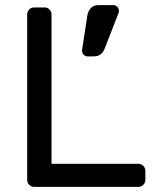

<svg xmlns="http://www.w3.org/2000/svg" viewBox="-20 -729 606 749"><path d="M547 -63V-27Q547 -16 539 -8Q531 0 520 0H113Q102 0 94 -8Q86 -16 86 -27V-673Q86 -684 94 -692Q102 -700 113 -700H154Q165 -700 173 -692Q181 -684 181 -673V-90H520Q531 -90 539 -82Q547 -74 547 -63ZM364 -709H422Q431 -709 437.5 -702.5Q444 -696 444 -687Q444 -683 443 -680L389 -541Q377 -509 346 -509H322Q313 -509 306.5 -515.5Q300 -522 300 -531V-533L321 -670Q324 -686 334.5 -697.5Q345 -709 364 -709Z"/></svg>

Font: Contemporary
Style: Regular
Weight: 400
Designer: Victor Tran
Foundry: Victor Tran
Version: Version 1.100